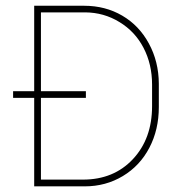

<svg xmlns="http://www.w3.org/2000/svg" viewBox="-20 -660 642 680"><path d="M284.2 -336.9V-313.5H125V-23.9H273.9Q382.8 -23.9 450.7 -96.4Q518.6 -168.9 518.6 -284.2V-360.4Q518.6 -432.6 488.3 -490.7Q458 -548.8 402.8 -582Q348.1 -615.7 281.7 -616.2H125V-336.9ZM280.3 0H101.1V-313.5H26.4V-336.9H101.1V-639.6H278.3Q353 -639.6 412.8 -604.7Q472.7 -569.8 507.3 -505.9Q542 -441.9 542.5 -363.8V-280.8Q542.5 -200.7 509 -136.7Q475.6 -72.8 415 -36.4Q354.5 0 280.3 0Z"/></svg>

Font: Yantramanav Thin
Style: Regular
Weight: 250
Version: Version 1.001;PS 1.0;hotconv 1.0.72;makeotf.lib2.5.5900; ttf